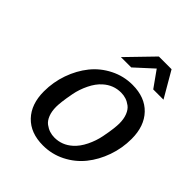

<svg xmlns="http://www.w3.org/2000/svg" viewBox="-210 -866 1001 1001"><g transform="rotate(45 290.0 -365.5)"><path d="M552.7 -601.1H477.1L413.1 -690.9L314.9 -601.1H238.8L376.5 -743.2H470.2ZM183.1 -179.7Q183.1 -145.5 193.1 -120.4Q203.1 -95.2 220 -82.8Q236.8 -70.3 254.2 -64.7Q271.5 -59.1 290.5 -59.1Q346.2 -59.1 388.7 -97.2Q416.5 -121.6 436.3 -162.1Q456.1 -202.6 464.1 -243.9Q472.2 -285.2 475.1 -310.8Q478 -336.4 478 -350.1Q478 -384.3 468 -409.4Q458 -434.6 441.2 -447.3Q424.3 -460 407 -465.6Q389.6 -471.2 370.6 -471.2Q314.5 -471.2 272 -433.1Q244.1 -408.7 224.4 -367.9Q204.6 -327.1 196.8 -285.9Q189 -244.6 186 -219.2Q183.1 -193.8 183.1 -179.7ZM81.1 -190.9Q81.1 -259.3 103.5 -323Q126 -386.7 165 -435.3Q204.1 -483.9 261.5 -512.9Q318.8 -542 384.3 -542Q476.1 -542 528.1 -487.5Q580.1 -433.1 580.1 -338.9Q580.1 -270.5 557.6 -206.8Q535.2 -143.1 496.1 -94.5Q457 -45.9 399.7 -16.8Q342.3 12.2 276.9 12.2Q185.1 12.2 133.1 -42.2Q81.1 -96.7 81.1 -190.9Z"/></g></svg>

Font: Aurulent Sans
Style: Italic
Weight: 400
Italic angle: -11°
Version: Version 2007.05.04